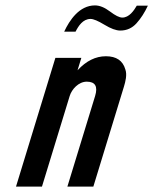

<svg xmlns="http://www.w3.org/2000/svg" viewBox="-20 -690 606 710"><path d="M443.6 -433C434.3 -465.7 410.3 -482 371.6 -482C333.6 -482 298.6 -464.7 266.7 -430L280.8 -476H184.8L39.2 0H135.2L237.7 -335C245.1 -359.5 270.3 -388 300.9 -388C332.2 -388 342.5 -370.3 331.7 -335L229.2 0H325.2L438.4 -370C443.8 -387.8 450.6 -413.8 443.6 -433ZM432.3 -625C421.6 -625 406.4 -632.5 386.7 -647.5C366.9 -662.5 348.4 -670 331.1 -670C273.3 -670 237 -615.2 217.4 -573H259.4C270 -593.9 286.6 -620 314.8 -620C325.5 -620 342.6 -612.8 366.2 -598.5C389.8 -584.2 409.3 -577 424.6 -577C448.6 -577 468.7 -586 484.9 -604C501.1 -622 515 -643.7 526.8 -669H485.8C475.2 -650.8 457.7 -625 432.3 -625Z"/></svg>

Font: Din Kursivschrift
Style: Eng
Weight: 400
Version: Version 1.089